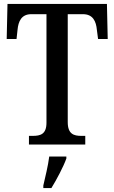

<svg xmlns="http://www.w3.org/2000/svg" viewBox="-20 -734 581 975"><path d="M127 0H413V-44H393C355 -44 324 -53 324 -114V-662H401C452 -662 468 -626 472 -582L478 -536H527L523 -714H18L14 -536H64L69 -582C73 -626 89 -662 139 -662H216V-111C216 -52 185 -44 146 -44H127ZM200 208V221H241C267 179 302 113 317 71V61H230C224 109 210 164 200 208Z"/></svg>

Font: Noto Serif Georgian Condensed Medium
Style: Regular
Weight: 500
Width: 3
Designer: Monotype Design Team, Akaki Razmadze
Foundry: Google LLC
Version: Version 2.003